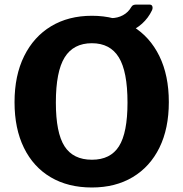

<svg xmlns="http://www.w3.org/2000/svg" viewBox="-20 -822 814 852"><path d="M387.6 10Q282.1 10 205 -35.5Q127.9 -81 86.2 -166.1Q44.5 -251.1 44.5 -368.4Q44.5 -487 87.1 -573Q129.6 -659 206.7 -705.5Q283.9 -752 387.8 -752Q491.8 -752 568.4 -705.5Q645.1 -659 687.1 -573.3Q729.2 -487.6 729.2 -369Q729.2 -251.7 687.5 -166.8Q645.8 -82 569 -36Q492.2 10 387.6 10ZM388.1 -113.2Q470.1 -113.2 507.9 -172.9Q545.8 -232.5 545.8 -366.9Q545.8 -504.7 507.3 -567.4Q468.8 -630.2 387.8 -630.2Q305.9 -630.2 266.9 -567.3Q227.9 -504.4 227.9 -366.9Q227.9 -232.8 266.3 -173Q304.7 -113.2 388.1 -113.2ZM644 -801.6Q653.5 -801.6 656.1 -793.7Q658.7 -785.9 654.5 -776.3Q638.1 -741.9 610.4 -717Q582.8 -692.1 546.9 -679.2Q511.1 -666.4 469.7 -666.4L473.3 -741.6Q501.8 -741.6 525.7 -754.5Q549.7 -767.5 562.8 -791.2Q566.9 -798 572.6 -799.8Q578.3 -801.6 583.5 -801.6Z"/></svg>

Font: Libre Franklin Thin
Style: Regular
Weight: 100
Designer: Pablo Impallari, Rodrigo Fuenzalida, Nhung Nguyen
Foundry: Impallari Type
Version: Version 3.000